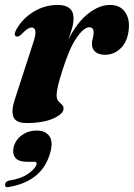

<svg xmlns="http://www.w3.org/2000/svg" viewBox="-22 -487 542 778"><path d="M43.5 -339.5Q32 -345 44 -367Q69 -412 114.2 -439.5Q159.5 -467 211.5 -467Q276 -467 276 -412.5Q276 -393.5 269.8 -372Q263.5 -350.5 255 -327Q291 -397.5 335.8 -432.2Q380.5 -467 423.5 -467Q463.5 -467 483.5 -440Q503.5 -413 500 -371.5Q496 -320.5 468.5 -292.8Q441 -265 404 -265Q377.5 -265 364 -277.2Q350.5 -289.5 350.5 -308.5Q350.5 -321 354 -332.5Q357.5 -344 357.5 -355Q357.5 -376.5 340 -376.5Q318 -376.5 288.5 -334.2Q259 -292 230.5 -200.5Q219 -164.5 213.2 -140.5Q207.5 -116.5 207.5 -100Q207.5 -85 214.5 -77.2Q221.5 -69.5 228.5 -63.5Q235.5 -57.5 235.5 -46.5Q235.5 -26 194.8 -7.2Q154 11.5 85.5 11.5Q41.5 11.5 32.2 -13.8Q23 -39 38 -84L112 -312Q124 -347.5 121.2 -361.5Q118.5 -375.5 107 -375.5Q99 -375.5 89.2 -369.5Q79.5 -363.5 64 -347Q51.5 -336 43.5 -339.5ZM88 168.5Q51.5 168.5 39.2 151Q27 133.5 33.5 108.5Q41 79 67 60.5Q93 42 125.5 42Q161.5 42 177.5 64Q193.5 86 182.5 128.5Q152 246 16 270.5Q-2.5 274.5 -1.5 261Q-1 248 15.5 244.5Q64.5 237 93 216.5Q121.5 196 126 179Q128.5 168.5 117 168.5Z"/></svg>

Font: Fraunces 72pt
Style: Bold Italic
Weight: 700
Italic angle: -16°
Version: Version 1.000;[b76b70a41]